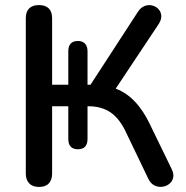

<svg xmlns="http://www.w3.org/2000/svg" viewBox="-20 -732 737 759"><path d="M134 7Q109 7 95.5 -7Q82 -21 82 -46V-660Q82 -686 95.5 -699Q109 -712 134 -712Q159 -712 172.5 -699Q186 -686 186 -660V-397H250V-529Q250 -570 288 -570Q306 -570 316 -559.5Q326 -549 326 -529V-397H347L332 -388L525 -685Q536 -702 551 -708Q566 -714 581 -710.5Q596 -707 606 -696.5Q616 -686 617.5 -671Q619 -656 608 -638L425 -363L385 -394Q427 -389 460 -371.5Q493 -354 520 -323Q547 -292 569 -248L658 -65Q668 -45 664.5 -29.5Q661 -14 648.5 -4.5Q636 5 620 6.5Q604 8 589.5 0.5Q575 -7 566 -26L480 -205Q454 -262 418 -287Q382 -312 329 -312H305L326 -321V-183Q326 -142 288 -142Q250 -142 250 -183V-312H186V-46Q186 -21 173 -7Q160 7 134 7Z"/></svg>

Font: Nunito SemiBold
Style: Regular
Weight: 600
Designer: Vernon Adams
Foundry: Vernon Adams
Version: Version 3.602